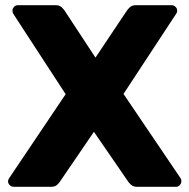

<svg xmlns="http://www.w3.org/2000/svg" viewBox="-20 -720 730 740"><path d="M33 0Q24 0 17.5 -6.5Q11 -13 11 -21Q11 -24 12 -27Q13 -30 15 -33L233 -357L31 -667Q28 -673 28 -679Q28 -687 34 -693.5Q40 -700 49 -700H194Q209 -700 217 -692.5Q225 -685 229 -679L348 -498L469 -679Q473 -685 481 -692.5Q489 -700 504 -700H642Q650 -700 656.5 -693.5Q663 -687 663 -679Q663 -672 659 -667L456 -358L676 -33Q678 -30 678.5 -27Q679 -24 679 -21Q679 -13 673 -6.5Q667 0 658 0H509Q494 0 485.5 -7.5Q477 -15 474 -20L342 -212L211 -20Q208 -15 200 -7.5Q192 0 177 0Z"/></svg>

Font: Rubik Light
Style: Bold
Weight: 700
Version: Version 2.104